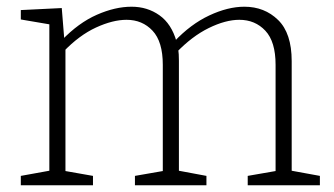

<svg xmlns="http://www.w3.org/2000/svg" viewBox="-20 -552 994 572"><path d="M506 -428H499Q548 -480 603.5 -506Q659 -532 708 -532Q768 -532 808.5 -492.5Q849 -453 849 -370V-34L840 -45L933 -28V0H718V-28L810 -44L801 -33V-359Q801 -428 770.5 -460.5Q740 -493 693 -493Q652 -493 602 -468.5Q552 -444 505 -395L510 -408Q512 -399 512.5 -390Q513 -381 513 -371V-34L504 -45L595 -28V0H382V-28L474 -44L465 -33V-359Q465 -428 434.5 -460.5Q404 -493 357 -493Q316 -493 266 -470Q216 -447 169 -398L175 -411V-33L166 -44L257 -28V0H42V-28L136 -45L127 -34V-489L136 -478L42 -494V-522L164 -528L172 -429L164 -432Q214 -484 268.5 -508Q323 -532 372 -532Q419 -532 455 -506.5Q491 -481 506 -428Z"/></svg>

Font: Bitter Thin Light
Style: Regular
Weight: 300
Version: Version 2.002